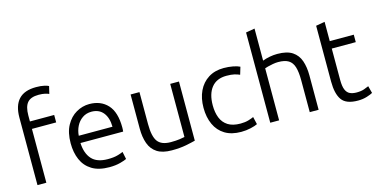

<svg xmlns="http://www.w3.org/2000/svg" viewBox="-76 -1167 3085 1568"><g transform="rotate(-15 1466.0 -382.5)"><path d="M84 0V-571Q84 -672 132 -724Q180 -776 279 -776Q320 -776 347.5 -769.5Q375 -763 385 -757L370 -694Q358 -700 336.5 -705Q315 -710 283 -710Q216 -710 187.5 -676Q159 -642 159 -569V-518H364V-455H159V0Z M691 11Q600 11 543.5 -24Q487 -59 460.5 -120Q434 -181 434 -259Q434 -350 467 -410Q500 -470 552.5 -500Q605 -530 663 -530Q760 -530 817.5 -467.5Q875 -405 875 -275Q875 -268 874.5 -258.5Q874 -249 873 -241H512Q516 -153 559.5 -104.5Q603 -56 695 -56Q746 -56 778.5 -65.5Q811 -75 825 -82L838 -19Q824 -11 783.5 0Q743 11 691 11ZM514 -302H799Q798 -378 763 -421.5Q728 -465 664 -465Q620 -465 587 -442Q554 -419 535.5 -382Q517 -345 514 -302Z M1218 10Q1140 10 1094.5 -19.5Q1049 -49 1029.5 -103Q1010 -157 1010 -228V-518H1085V-248Q1085 -143 1117 -100Q1149 -57 1228 -57Q1270 -57 1302.5 -61.5Q1335 -66 1345 -69V-518H1419V-18Q1389 -10 1338.5 0Q1288 10 1218 10Z M1805 11Q1723 11 1668 -22.5Q1613 -56 1585 -117Q1557 -178 1557 -258Q1557 -339 1586 -400Q1615 -461 1669.5 -495.5Q1724 -530 1799 -530Q1840 -530 1877 -523Q1914 -516 1935 -505L1916 -442Q1896 -451 1871 -457Q1846 -463 1805 -463Q1722 -463 1678.5 -409Q1635 -355 1635 -258Q1635 -198 1653 -152.5Q1671 -107 1711 -81.5Q1751 -56 1817 -56Q1856 -56 1885.5 -65Q1915 -74 1929 -81L1944 -17Q1925 -7 1886 2Q1847 11 1805 11Z M2052 0V-763L2127 -776V-505Q2156 -516 2188.5 -522Q2221 -528 2252 -528Q2334 -528 2379 -498Q2424 -468 2442.5 -414.5Q2461 -361 2461 -290V0H2386V-269Q2386 -340 2373 -382Q2360 -424 2329 -443Q2298 -462 2242 -462Q2221 -462 2196.5 -457.5Q2172 -453 2153 -448Q2134 -443 2127 -440V0Z M2792 11Q2692 11 2655.5 -41Q2619 -93 2619 -196V-668L2694 -681V-518H2897V-455H2694V-190Q2694 -135 2706.5 -106Q2719 -77 2742.5 -66.5Q2766 -56 2798 -56Q2836 -56 2861.5 -65Q2887 -74 2902 -81L2918 -20Q2903 -11 2868.5 0Q2834 11 2792 11Z"/></g></svg>

Font: Ubuntu Sans
Style: Regular
Weight: 400
Designer: Dalton Maag Ltd
Foundry: Dalton Maag Ltd
Version: Version 1.006; ttfautohint (v1.8.4.7-5d5b)